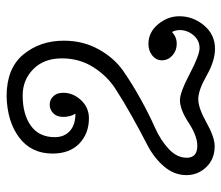

<svg xmlns="http://www.w3.org/2000/svg" viewBox="-66 -610 688 597"><g transform="rotate(-90 278.5 -312.0)"><path d="M389 -153Q389 -171 404 -183Q419 -195 440 -195Q476 -195 501 -165Q526 -135 526 -99Q526 -56 497.5 -22Q469 12 425 12Q387 12 341.5 -14Q296 -40 268 -40Q241 -40 195.5 -14.5Q150 11 122 11Q82 11 57 -15Q32 -41 32 -77Q32 -115 59 -146.5Q86 -178 126 -198.5Q166 -219 213.5 -245.5Q261 -272 301 -298Q341 -324 368 -367Q395 -410 395 -464Q395 -520 361.5 -553Q328 -586 280 -586Q221 -586 185.5 -560.5Q150 -535 150 -486Q150 -457 169 -439.5Q188 -422 223 -422Q213 -438 213 -460Q213 -480 224.5 -491Q236 -502 251 -502Q266 -502 277 -491Q288 -480 288 -460Q288 -429 265 -404.5Q242 -380 209 -380Q161 -380 130 -410Q99 -440 99 -493Q99 -559 148.5 -596.5Q198 -634 277 -636Q364 -636 407 -584Q450 -532 450 -458Q450 -398 423 -349.5Q396 -301 355.5 -273Q315 -245 268 -219Q221 -193 180.5 -175Q140 -157 113 -131.5Q86 -106 86 -76Q86 -43 123 -43Q154 -43 195 -70Q236 -97 265 -97Q289 -97 347 -66.5Q405 -36 427 -36Q451 -36 467 -55Q483 -74 483 -98Q483 -110 477 -122Q462 -107 440 -107Q419 -107 404 -120.5Q389 -134 389 -153Z"/></g></svg>

Font: Bonbon
Style: Regular
Weight: 400
Designer: Ksenia Erulevich
Foundry: Cyreal (www.cyreal.org)
Version: Version 1.001